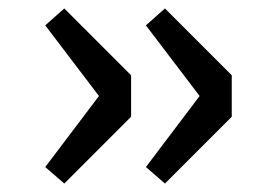

<svg xmlns="http://www.w3.org/2000/svg" viewBox="-20 -479 640 454"><path d="M132 -45 87 -84 214 -252 87 -419 132 -459 290 -301V-203ZM370 -45 325 -84 452 -252 325 -419 370 -459 528 -301V-203Z"/></svg>

Font: TypoPRO Source Code Pro
Style: Regular
Weight: 500
Monospace: yes
Designer: Paul D. Hunt, Teo Tuominen
Foundry: Adobe Systems Incorporated
Version: Version 2.010;PS 1.0;hotconv 1.0.84;makeotf.lib2.5.63406